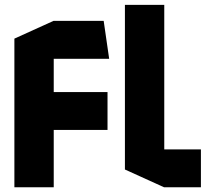

<svg xmlns="http://www.w3.org/2000/svg" viewBox="-20 -790 901 810"><path d="M206.7 -241.9 41.7 -401.7H433.6V-241.9ZM40.7 0V-401.7H41.7L206.7 -241.9V0ZM40.7 -401.7V-627L205.7 -701.9H206.7V-401.7ZM206.7 -542V-701.9H417.4L440.4 -543V-542ZM672 0 507 -74.9V-769.5H673V0ZM673 0V-159.8H827.6V0Z"/></svg>

Font: Foldit Thin
Style: Regular
Weight: 100
Designer: Sophia Tai
Foundry: Sophia Tai
Version: Version 1.003